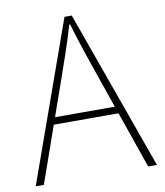

<svg xmlns="http://www.w3.org/2000/svg" viewBox="-82 -793 738 861"><g transform="rotate(-10 287.0 -363.0)"><path d="M11 0 270 -726H303L563 0H523L372 -435Q349 -501 329 -560.5Q309 -620 289 -688H285Q265 -620 244.5 -560.5Q224 -501 201 -435L48 0ZM123 -258V-290H447V-258Z"/></g></svg>

Font: Noto Sans JP
Style: Regular
Weight: 100
Designer: Ryoko NISHIZUKA 西塚涼子 (kana, bopomofo & ideographs); Paul D. Hunt (Latin, Greek & Cyrillic); Sandoll Communications 산돌커뮤니
Foundry: Adobe
Version: Version 2.004;hotconv 1.0.118;makeotfexe 2.5.65603